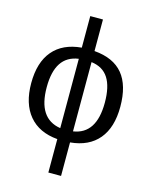

<svg xmlns="http://www.w3.org/2000/svg" viewBox="-135 -811 870 1105"><g transform="rotate(15 300.0 -259.0)"><path d="M564.9 -264.6Q564.9 -141.6 506.8 -72Q448.7 -2.4 338.4 7.8V207.5H262.7V8.3Q152.3 -1 93.3 -71.5Q34.2 -142.1 34.2 -264.6Q34.2 -388.2 92.8 -457.5Q151.4 -526.9 262.7 -536.6V-724.6H338.4V-536.6Q453.1 -527.3 509 -459.7Q564.9 -392.1 564.9 -264.6ZM126.5 -264.6Q126.5 -78.1 262.7 -57.1V-470.2Q193.8 -460.4 160.2 -409.4Q126.5 -358.4 126.5 -264.6ZM472.7 -264.6Q472.7 -359.9 439.9 -410.9Q407.2 -461.9 338.4 -470.7V-58.1Q472.7 -78.1 472.7 -264.6Z"/></g></svg>

Font: Liberation Mono
Style: Regular
Weight: 400
Monospace: yes
Designer: Steve Matteson
Foundry: Ascender Corporation
Version: Version 2.1.5